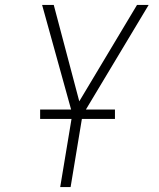

<svg xmlns="http://www.w3.org/2000/svg" viewBox="-20 -755 640 775"><path d="M223 0 272 -295 150 -735H197L300 -346L533 -735H580L313 -290L265 0ZM444 -275H142V-313H444Z"/></svg>

Font: Iosevka Aile XLt Obl
Style: Regular
Weight: 200
Italic angle: -9°
Designer: Belleve Invis
Foundry: Belleve Invis
Version: Version 31.1.0; ttfautohint (v1.8.4)